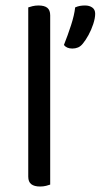

<svg xmlns="http://www.w3.org/2000/svg" viewBox="-20 -675 367 700"><path d="M83 -264 163 -252V-2Q158 0 148 2.5Q138 5 126 5Q105 5 94 -3.5Q83 -12 83 -31ZM163 -214 83 -225V-648Q88 -650 98.5 -652.5Q109 -655 120 -655Q142 -655 152.5 -646.5Q163 -638 163 -619ZM282 -516Q274 -506 264.5 -502Q255 -498 244 -498Q223 -498 213 -511Q227 -546 239 -583Q251 -620 254 -648Q263 -652 271.5 -653.5Q280 -655 290 -655Q306 -655 316.5 -647.5Q327 -640 327 -625Q327 -609 320 -587.5Q313 -566 302.5 -547Q292 -528 282 -516Z"/></svg>

Font: Baloo Tamma 2
Style: Regular
Weight: 400
Designer: Divya Kowshik, Shuchita Grover and Ek Type
Foundry: Ek Type
Version: Version 1.700